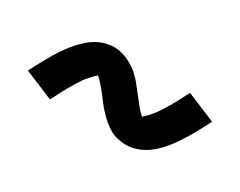

<svg xmlns="http://www.w3.org/2000/svg" viewBox="-44 -573 687 550"><g transform="rotate(30 300.0 -298.0)"><path d="M384 -185Q377 -185 369.5 -186Q362 -187 355.5 -188.5Q349 -190 342.5 -192.5Q336 -195 330 -198.5Q324 -202 318.5 -206Q313 -210 308 -214Q303 -218 297.5 -223.5Q292 -229 287 -234Q282 -239 277.5 -244.5Q273 -250 269 -255Q265 -260 261 -265.5Q257 -271 252 -277.5Q247 -284 242 -289.5Q237 -295 233 -300Q229 -305 224 -310Q219 -315 216 -317Q213 -315 209.5 -312Q206 -309 201.5 -303.5Q197 -298 194.5 -295.5Q192 -293 189.5 -290Q187 -287 184.5 -283.5Q182 -280 179.5 -276Q177 -272 174.5 -268Q172 -264 169 -259Q166 -254 163 -249Q160 -244 157 -239Q154 -234 151 -228Q148 -222 144.5 -215.5Q141 -209 138 -202.5Q135 -196 131 -189L35 -229Q48 -255 60 -276.5Q72 -298 83.5 -316Q95 -334 107 -348.5Q119 -363 135.5 -378Q152 -393 173 -402Q194 -411 216 -411Q226 -411 235.5 -409Q245 -407 253 -404Q261 -401 269.5 -396.5Q278 -392 285.5 -387Q293 -382 300 -375.5Q307 -369 313.5 -362Q320 -355 325.5 -347.5Q331 -340 336.5 -333.5Q342 -327 348.5 -318.5Q355 -310 361 -302.5Q367 -295 372 -289.5Q377 -284 384 -278Q387 -281 390.5 -284Q394 -287 398.5 -292Q403 -297 405.5 -300Q408 -303 410.5 -306Q413 -309 415.5 -312.5Q418 -316 420.5 -319.5Q423 -323 425.5 -327.5Q428 -332 431 -336.5Q434 -341 437 -346Q440 -351 443 -356.5Q446 -362 449 -367.5Q452 -373 455.5 -379.5Q459 -386 462 -392.5Q465 -399 469 -406L565 -366Q552 -340 540 -318.5Q528 -297 516.5 -279.5Q505 -262 493 -247Q481 -232 464.5 -217.5Q448 -203 427 -194Q406 -185 384 -185Z"/></g></svg>

Font: Zed Mono Semibold Extended
Style: Regular
Weight: 600
Width: 7
Monospace: yes
Designer: Belleve Invis
Foundry: Belleve Invis
Version: Version 1.0.0; ttfautohint (v1.8.4)